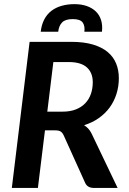

<svg xmlns="http://www.w3.org/2000/svg" viewBox="-20 -930 640 950"><path d="M288.5 -377.5Q327.5 -377.5 355.8 -388.8Q384 -400 402.5 -419.8Q421 -439.5 430 -466Q439 -492.5 439 -523Q439 -570 409.8 -596.5Q380.5 -623 320 -623H244L214 -377.5ZM332 -723Q394.5 -723 439.2 -709.8Q484 -696.5 512.5 -672.8Q541 -649 554.5 -616Q568 -583 568 -543.5Q568 -502 556.2 -465Q544.5 -428 522.5 -398Q500.5 -368 468.5 -345.5Q436.5 -323 396 -310.5Q407.5 -303.5 416.8 -293.5Q426 -283.5 433 -269.5L562 0H445.5Q412 0 401 -26L295 -260.5Q289 -273.5 280.2 -279.2Q271.5 -285 253 -285H202.5L167.5 0H38.5L126.5 -723ZM348.5 -909.5Q383 -909.5 409.8 -900Q436.5 -890.5 454.5 -873Q472.5 -855.5 480.2 -830.2Q488 -805 484.5 -773H397.5Q401 -802.5 388.8 -819Q376.5 -835.5 340 -835.5Q303.5 -835.5 287.5 -819.2Q271.5 -803 268 -773H181.5Q185.5 -808 199 -833.8Q212.5 -859.5 234.2 -876.2Q256 -893 285 -901.2Q314 -909.5 348.5 -909.5Z"/></svg>

Font: Lato 2
Style: Bold Italic
Weight: 700
Italic angle: -7°
Designer: Lukasz Dziedzic with Adam Twardoch and Botio Nikoltchev
Foundry: tyPoland Lukasz Dziedzic
Version: Version 2.015; 2015-08-06; http://www.latofonts.com/